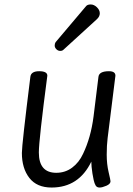

<svg xmlns="http://www.w3.org/2000/svg" viewBox="-20 -826 594 860"><path d="M462 -207Q458 -175 458 -133Q458 -91 466.5 -55Q475 -19 475 -14Q475 -2 456.5 6Q438 14 426 14Q414 14 408.5 5Q403 -4 399.5 -20Q396 -36 394 -49Q389 -82 389 -102Q333 14 211 14Q145 14 111.5 -29Q78 -72 78 -141Q78 -178 116 -482Q119 -507 155.5 -507Q192 -507 192 -487Q154 -198 154 -143Q154 -52 232 -52Q272 -52 303 -75Q334 -98 352 -137Q387 -210 399 -304L421 -482Q424 -507 468 -507Q497 -507 497 -487ZM366 -799Q372 -806 386.5 -806Q401 -806 414 -793.5Q427 -781 427 -766.5Q427 -752 414 -740L264 -603Q259 -598 249.5 -598Q240 -598 232.5 -605.5Q225 -613 225 -622Q225 -631 229 -637Z"/></svg>

Font: Kite One
Style: Regular
Weight: 400
Designer: Eduardo Rodriguez Tunni
Foundry: Eduardo Rodriguez Tunni
Version: Version 1.001